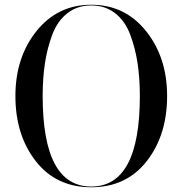

<svg xmlns="http://www.w3.org/2000/svg" viewBox="-20 -780 765 810"><path d="M45 -375Q45 -538 134 -649Q223 -760 365 -760Q507 -760 596 -649Q685 -538 685 -375Q685 -210 599 -100Q513 10 365 10Q217 10 131 -100Q45 -210 45 -375ZM160 -375Q160 7 365 7Q570 7 570 -375Q570 -449 560.5 -512.5Q551 -576 529.5 -633.5Q508 -691 466 -724Q424 -757 365 -757Q306 -757 264 -724Q222 -691 200.5 -633.5Q179 -576 169.5 -512.5Q160 -449 160 -375Z"/></svg>

Font: Bodoni* 72
Style: Regular
Weight: 400
Version: Version 1.003